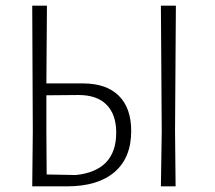

<svg xmlns="http://www.w3.org/2000/svg" viewBox="-20 -659 760 679"><path d="M94 0 96 -194 94 -639H146L144 -364H273Q356 -364 400 -320.5Q444 -277 444 -196Q444 -101 385 -50.5Q326 0 217 0ZM602 -639 599 -197 601 0H549L552 -194L549 -639ZM144 -197 145 -42 248 -40Q391 -55 391 -190Q391 -254 357 -288.5Q323 -323 258 -323L144 -322Z"/></svg>

Font: Alegreya Sans SC Light
Style: Regular
Weight: 300
Designer: Juan Pablo del Peral
Foundry: Huerta Tipografica
Version: Version 2.007